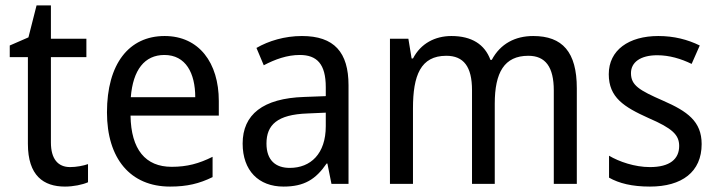

<svg xmlns="http://www.w3.org/2000/svg" viewBox="-20 -679 2652 709"><path d="M239 -62C194 -62 168 -92 168 -153V-468H299V-536H168V-659H115L85 -541L16 -511V-468H83V-148C83 -30 141 10 220 10C251 10 285 3 305 -6V-73C288 -67 262 -62 239 -62Z M588 -546C456 -546 375 -443 375 -264C375 -94 461 10 608 10C671 10 716 -1 765 -25V-100C715 -75 671 -63 614 -63C517 -63 464 -127 462 -252H788V-306C788 -447 715 -546 588 -546ZM587 -476C666 -476 701 -409 701 -320H463C471 -421 514 -476 587 -476Z M1095 -546C1031 -546 972 -528 927 -502L954 -438C996 -460 1040 -476 1087 -476C1150 -476 1183 -443 1183 -357V-324L1103 -321C951 -316 876 -256 876 -149C876 -49 935 10 1027 10C1104 10 1146 -17 1186 -75H1189L1204 0H1267V-364C1267 -486 1214 -546 1095 -546ZM1115 -260 1183 -263V-213C1183 -111 1127 -59 1050 -59C998 -59 964 -87 964 -149C964 -218 1004 -256 1115 -260Z M1949 -546C1883 -546 1828 -518 1796 -458H1791C1770 -515 1722 -546 1647 -546C1587 -546 1534 -519 1505 -463H1500L1488 -536H1420V0H1505V-279C1505 -400 1533 -473 1628 -473C1692 -473 1723 -433 1723 -346V0H1807V-296C1807 -411 1842 -473 1931 -473C1994 -473 2025 -432 2025 -345V0H2110V-353C2110 -487 2057 -546 1949 -546Z M2571 -147C2571 -231 2518 -268 2429 -307C2340 -346 2310 -364 2310 -409C2310 -449 2345 -475 2407 -475C2452 -475 2495 -462 2534 -443L2564 -511C2519 -533 2469 -546 2411 -546C2302 -546 2228 -494 2228 -405C2228 -319 2284 -284 2375 -243C2463 -205 2488 -181 2488 -140C2488 -92 2454 -62 2380 -62C2324 -62 2266 -82 2229 -104V-23C2266 -2 2314 10 2380 10C2498 10 2571 -44 2571 -147Z"/></svg>

Font: Noto Sans Malayalam SemiCondensed
Style: Regular
Weight: 400
Width: 4
Designer: Jelle Bosma - Monotype Design Team
Foundry: Monotype Imaging Inc.
Version: Version 2.104